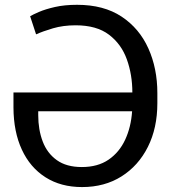

<svg xmlns="http://www.w3.org/2000/svg" viewBox="-20 -757 698 787"><path d="M295.9 -737.3Q405.3 -737.3 478.3 -689Q551.3 -640.6 588.1 -558.6Q625 -476.6 625 -375V-334Q625 -232.4 586.2 -155Q547.4 -77.6 478 -33.9Q408.7 9.8 316.4 9.8Q229.5 9.8 166.5 -30.3Q103.5 -70.3 69.6 -143.6Q35.6 -216.8 35.2 -316.4V-377.9H522.5Q522.5 -450.7 500 -513.4Q477.5 -576.2 426.8 -614.7Q376 -653.3 290 -653.3Q238.8 -653.3 196.8 -640.9Q154.8 -628.4 127.9 -616.2L103.5 -690.4Q113.8 -696.8 139.6 -708Q165.5 -719.2 205.1 -728.3Q244.6 -737.3 295.9 -737.3ZM521.5 -300.8H136.7V-285.2Q136.7 -225.6 155 -177.2Q173.3 -128.9 212.9 -100.6Q252.4 -72.3 315.4 -72.3Q380.9 -72.3 425 -102.5Q469.2 -132.8 493.2 -184.6Q517.1 -236.3 521.5 -300.8Z"/></svg>

Font: Inter Display
Style: Regular
Weight: 400
Designer: Rasmus Andersson
Foundry: rsms
Version: Version 4.000;git-37864ae